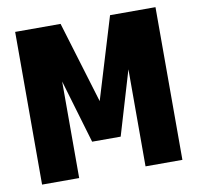

<svg xmlns="http://www.w3.org/2000/svg" viewBox="-74 -718 818 795"><g transform="rotate(-10 335.0 -321.0)"><path d="M196 0H40V-642H231L335 -299L439 -642H630V0H475V-408L395 -139H275L196 -406Z"/></g></svg>

Font: Teko
Style: Bold
Weight: 700
Designer: Manushi Parikh, Jonny Pinhorn
Foundry: Indian Type Foundry
Version: Version 1.106;PS 1.0;hotconv 1.0.78;makeotf.lib2.5.61930; tt